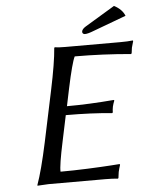

<svg xmlns="http://www.w3.org/2000/svg" viewBox="-56 -866 714 916"><g transform="rotate(-5 300.5 -408.5)"><path d="M524.4 -819.8Q563 -799.8 575.2 -768.1L418.9 -710Q388.2 -697.8 374.5 -698.2Q368.2 -698.2 364.7 -702.6Q361.3 -707 362.8 -712.9Q365.2 -723.6 381.8 -733.9ZM224.6 -200.2Q199.2 -81.5 201.7 -54.2Q261.2 -54.2 332 -57.1Q402.8 -60.1 444.3 -63L485.8 -65.9L487.3 -62Q481.9 -45.9 478 -28.8Q478 -27.8 474.1 0L471.2 2.9Q447.8 0 412.1 0H139.2L86.4 2.9L85.9 0Q110.4 -67.9 138.7 -200.2L190.4 -444.8Q217.8 -574.2 223.1 -645L225.6 -647.9Q242.2 -645 275.9 -645H539.1Q575.2 -645 599.6 -647.9L601.1 -645Q593.3 -617.7 592.3 -613.8Q590.3 -604 588.9 -587.9L585.9 -584Q450.2 -596.2 316.9 -596.2Q302.7 -568.4 276.4 -444.8L259.3 -362.8Q364.3 -362.8 484.4 -373L486.8 -370.1Q481 -356.4 477.5 -341.8Q474.6 -326.7 474.6 -314L471.2 -311Q375 -320.8 250 -320.8Z"/></g></svg>

Font: Linux Biolinum O
Style: Italic
Weight: 400
Italic angle: -12°
Designer: Philipp H. Poll
Foundry: Philipp H. Poll
Version: Version 1.1.3